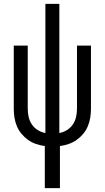

<svg xmlns="http://www.w3.org/2000/svg" viewBox="-20 -755 540 990"><path d="M211 215V-2Q188 -5 166 -12.5Q144 -20 125 -33.5Q106 -47 91 -65Q76 -83 67 -104.5Q58 -126 54.5 -149Q51 -172 51 -195V-520H123V-195Q123 -174 127.5 -153Q132 -132 144 -114Q156 -96 174.5 -84.5Q193 -73 214 -69V-735H286V-69Q307 -73 325.5 -84.5Q344 -96 356 -114Q368 -132 372.5 -153Q377 -174 377 -195V-520H449V-195Q449 -172 445.5 -149Q442 -126 433 -104.5Q424 -83 409 -65Q394 -47 375 -33.5Q356 -20 334 -12.5Q312 -5 289 -2V215Z"/></svg>

Font: Iosevka srxl
Style: Regular
Weight: 400
Monospace: yes
Designer: Belleve Invis
Foundry: Belleve Invis
Version: Version 33.0.1; ttfautohint (v1.8.3)